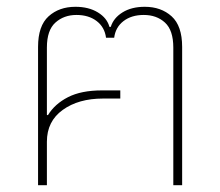

<svg xmlns="http://www.w3.org/2000/svg" viewBox="-20 -545 648 565"><path d="M92 0V-407Q92 -469 123 -497Q154 -525 202 -525Q241 -525 268 -508.5Q295 -492 302 -466H306Q314 -492 340.5 -508.5Q367 -525 406 -525Q454 -525 485 -497Q516 -469 516 -407V0H490V-405Q490 -456 465.5 -478.5Q441 -501 403 -501Q367 -501 343.5 -483Q320 -465 316 -434H292Q288 -465 264.5 -483Q241 -501 205 -501Q168 -501 143 -478.5Q118 -456 118 -405V-207L121 -206Q141 -239 180 -259Q219 -279 280 -279H334V-255H283Q211 -255 164.5 -221.5Q118 -188 118 -128V0Z"/></svg>

Font: Noto Sans Thai UI Thin
Style: Regular
Weight: 100
Designer: Monotype Design Team
Foundry: Monotype Imaging Inc.
Version: Version 2.000